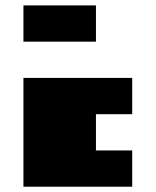

<svg xmlns="http://www.w3.org/2000/svg" viewBox="-20 -704 587 724"><path d="M68.4 -546.9V-683.6H341.8V-546.9ZM68.4 -410.2H478.5V-273.4H341.8V-136.7H478.5V0H68.4Z"/></svg>

Font: DatCub
Style: Bold
Weight: 700
Designer: GGBot
Version: 1.00